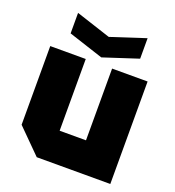

<svg xmlns="http://www.w3.org/2000/svg" viewBox="-138 -877 897 986"><g transform="rotate(20 310.0 -384.5)"><path d="M576 -560V0H174L44 -130V-560H238V-168H382V-560ZM500 -769V-657L310 -595L120 -657V-769L310 -707Z"/></g></svg>

Font: Tektur ExtraBold
Style: Regular
Weight: 800
Designer: Adam Jagosz
Foundry: Adam Jagosz
Version: Version 1.005;gftools[0.9.30]